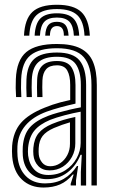

<svg xmlns="http://www.w3.org/2000/svg" viewBox="-20 -798 485 826"><path d="M224.8 -777.5Q296.8 -777.5 329.6 -746.6Q362.5 -715.8 366.5 -644.5H343.5Q340.5 -706 312.9 -732.5Q285.2 -759 224.8 -759Q164.2 -759 136.6 -732.5Q109 -706 106 -644.5H83.2Q86.5 -715.8 119.4 -746.6Q152.2 -777.5 224.8 -777.5ZM224.8 -740.8Q273.5 -740.8 295.8 -718.5Q318 -696.2 320.8 -644.5H297.8Q295.8 -686.2 278.8 -704.4Q261.8 -722.5 224.8 -722.5Q187.8 -722.5 170.8 -704.4Q153.8 -686.2 151.8 -644.5H129Q131.5 -696.2 153.6 -718.5Q175.8 -740.8 224.8 -740.8ZM224.8 -704.2Q250 -704.2 261.6 -690.4Q273.2 -676.5 275 -644.5H254.8Q254.8 -666.8 247.1 -676.2Q239.5 -685.8 224.8 -685.8Q210.5 -685.8 202.8 -676.2Q195 -666.8 194.8 -644.5H174.5Q176.2 -676.5 187.9 -690.4Q199.5 -704.2 224.8 -704.2ZM373.5 0V-432.5Q373.5 -513.5 340.4 -552Q307.2 -590.5 225 -590.5Q149 -590.5 111.5 -560.5Q74 -530.5 71 -457Q70.2 -438 70.4 -419Q70.5 -400 71.8 -380.5H49.2Q47.8 -401.8 47.5 -419.2Q47.2 -436.8 48.2 -458Q51.5 -539.2 93.1 -574Q134.8 -608.8 225 -608.8Q289 -608.8 326.5 -589.6Q364 -570.5 380.2 -531.5Q396.5 -492.5 396.5 -432.5V0ZM187.8 -45.2Q230 -45.2 261.2 -65.5Q292.5 -85.8 309.8 -117.5Q327 -149.2 327 -183.2V-317.5Q294.8 -311.8 257.8 -302Q220.8 -292.2 196.2 -282.5Q150.5 -263.5 128 -236.1Q105.5 -208.8 100.8 -162.8Q100 -154.2 100.1 -145.5Q100.2 -136.8 101 -129Q105.8 -91.5 127.6 -68.4Q149.5 -45.2 187.8 -45.2ZM193 -65Q162.5 -65 144.5 -84Q126.5 -103 123.8 -131.2Q123 -139.5 123 -147.1Q123 -154.8 123.5 -161.8Q126.8 -201.5 146 -225Q165.2 -248.5 204 -264.8Q229.5 -275.2 252.8 -282.1Q276 -289 304 -294.8V-181.2Q304 -149.8 289.6 -123.2Q275.2 -96.8 250.4 -80.9Q225.5 -65 193 -65ZM196 -82.8Q219.5 -82.8 238.8 -95.8Q258 -108.8 269.5 -130.6Q281 -152.5 281 -179.2V-271.8Q264 -267 247.1 -261Q230.2 -255 211.8 -247.2Q178.2 -232.5 163.2 -212.9Q148.2 -193.2 146.5 -160.8Q146 -152.2 146.1 -145.6Q146.2 -139 146.8 -133Q148.8 -113.8 161.5 -98.2Q174.2 -82.8 196 -82.8ZM167.2 8.8Q110.5 8.8 74.4 -25.5Q38.2 -59.8 32.5 -123.8Q31.5 -136 31.5 -147.4Q31.5 -158.8 32.2 -170.8Q37 -231 69.9 -269.1Q102.8 -307.2 173 -335.2Q189.5 -342 205.5 -347.4Q221.5 -352.8 240 -357.8Q258.5 -362.8 282 -368V-432.5Q282 -472 269.5 -494.5Q257 -517 225 -517Q193.2 -517 178.5 -500.2Q163.8 -483.5 162.5 -452.5Q162 -443.2 161.9 -422.5Q161.8 -401.8 162.8 -380.5H140Q139 -402.8 139.1 -422.1Q139.2 -441.5 139.8 -454.5Q141.2 -495 161.6 -515.2Q182 -535.5 225 -535.5Q270.2 -535.5 287.5 -508.5Q304.8 -481.5 304.8 -432.5V-352.2Q272.5 -345 239.8 -336.1Q207 -327.2 181 -317.8Q121.5 -295.8 89.8 -258.5Q58 -221.2 55 -168.8Q54.8 -159 54.6 -147.5Q54.5 -136 55.5 -125.8Q59.8 -72.5 90.9 -40.8Q122 -9 174 -9Q220.8 -9 254.5 -28.8Q288.2 -48.5 311 -83.8H316.2L307 -21.8V0H284.2L284 -7L296.8 -47H292.5Q268.8 -17.8 238.1 -4.5Q207.5 8.8 167.2 8.8ZM327.8 0.2V-58.2L331.8 -132H326.5Q307 -83.8 269.4 -55.4Q231.8 -27 180.2 -27.2Q137.5 -27.5 109.9 -54.1Q82.2 -80.8 78.2 -127.2Q77.5 -136.5 77.5 -147Q77.5 -157.5 78 -166.8Q81.8 -219.5 108.4 -249.8Q135 -280 188.8 -300.2Q205.2 -306.5 229.2 -313.2Q253.2 -320 279.2 -326.1Q305.2 -332.2 327.8 -336.2V-432.5Q327.8 -491.8 305.4 -522.8Q283 -553.8 225 -553.8Q171.8 -553.8 145.4 -530.8Q119 -507.8 116.8 -455Q116.2 -440.2 116.1 -420.6Q116 -401 117.2 -380.5H94.5Q93.2 -401 93.2 -420.6Q93.2 -440.2 93.8 -455.5Q96.5 -517 127.2 -544.5Q158 -572 225 -572Q294.8 -572 322.6 -537.5Q350.5 -503 350.5 -432.5V0.2Z"/></svg>

Font: Big Shoulders Inline Text Thin
Style: Bold
Weight: 700
Version: Version 2.002